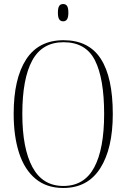

<svg xmlns="http://www.w3.org/2000/svg" viewBox="-20 -925 630 955"><path d="M295 10Q212 10 157 -35.5Q102 -81 75 -164Q48 -247 48 -359Q48 -534 110 -629.5Q172 -725 296 -725Q421 -725 481 -633Q541 -541 541 -358Q541 -186 478.5 -88Q416 10 295 10ZM295 0Q399 0 448.5 -92Q498 -184 498 -358Q498 -534 452.5 -624.5Q407 -715 296 -715Q190 -715 140.5 -624.5Q91 -534 91 -358Q91 -187 141.5 -93.5Q192 0 295 0ZM294 -819Q281 -819 274.5 -829Q268 -839 268 -862Q268 -886 274.5 -895.5Q281 -905 294 -905Q307 -905 313.5 -895.5Q320 -886 320 -862Q320 -839 313.5 -829Q307 -819 294 -819Z"/></svg>

Font: Noto Serif Display Condensed ExtraLight
Style: Regular
Weight: 200
Width: 3
Designer: Monotype Design Team
Foundry: Monotype Imaging Inc.
Version: Version 2.009